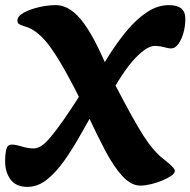

<svg xmlns="http://www.w3.org/2000/svg" viewBox="-21 -716 743 749"><path d="M86 13Q41 13 20 -16Q-1 -45 -1 -85Q-1 -114 3.5 -133Q8 -152 25 -152Q40 -152 64 -144.5Q88 -137 110 -137Q124 -137 139 -146Q154 -155 175 -179.5Q196 -204 226.5 -247.5Q257 -291 301 -360L330 -376Q364 -436 400 -493.5Q436 -551 474 -596.5Q512 -642 553 -669Q594 -696 638 -696Q670 -696 686 -683Q702 -670 702 -643Q702 -614 694.5 -587.5Q687 -561 674.5 -544Q662 -527 646 -527Q636 -527 621 -531.5Q606 -536 586 -537Q554 -539 506 -488.5Q458 -438 395 -321L359 -305Q325 -247 293 -190Q261 -133 228.5 -87.5Q196 -42 161 -14.5Q126 13 86 13ZM526 8Q491 8 457 -28.5Q423 -65 389.5 -128.5Q356 -192 319 -272L303 -306Q232 -451 180.5 -525Q129 -599 76 -613Q60 -618 53.5 -622Q47 -626 47 -636Q47 -653 71.5 -666.5Q96 -680 131 -688Q166 -696 196 -696Q227 -696 255 -677Q283 -658 308.5 -622Q334 -586 359.5 -534.5Q385 -483 411 -419L423 -395Q463 -318 491 -267.5Q519 -217 539 -186Q559 -155 574.5 -137Q590 -119 605 -105Q615 -97 628 -86.5Q641 -76 651 -66Q661 -56 661 -49Q661 -40 647.5 -30.5Q634 -21 612.5 -12Q591 -3 568 2.5Q545 8 526 8Z"/></svg>

Font: Alkatra
Style: Regular
Weight: 400
Designer: Suman Bhandary
Version: Version 1.100;gftools[0.9.22]